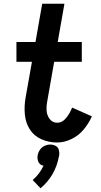

<svg xmlns="http://www.w3.org/2000/svg" viewBox="-20 -755 540 1028"><path d="M197 253 155 209Q193 176 213 132Q207 131 201 128Q188 121 183.5 106.5Q179 92 181.5 77Q184 62 193.5 47.5Q203 33 218.5 26Q234 19 249 19Q265 19 278 26Q291 33 295 47.5Q299 62 297 77L296 80Q277 186 197 253ZM286 8Q241 8 201.5 -9.5Q162 -27 139.5 -62.5Q117 -98 113 -142.5Q109 -187 117 -232L151 -424H68V-530H170L206 -735H325L289 -530H418V-424H270L233 -213Q228 -188 229.5 -163Q231 -138 246 -118Q261 -98 286 -98Q314 -98 335 -124.5Q356 -151 366 -179L472 -132Q455 -94 428 -61.5Q401 -29 362.5 -10.5Q324 8 286 8Z"/></svg>

Font: Iosevka SS08
Style: Bold Italic
Weight: 700
Italic angle: -10°
Monospace: yes
Designer: Belleve Invis
Foundry: Belleve Invis
Version: 2.1.0; ttfautohint (v1.8.2)